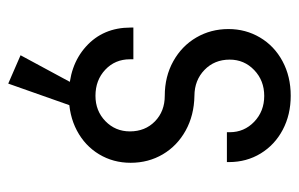

<svg xmlns="http://www.w3.org/2000/svg" viewBox="-150 -416 726 466"><g transform="rotate(90 213.0 -183.0)"><path d="M46.9 -136.9V-143.7H123.9V-135.3Q123.9 -99.3 149.2 -75.5Q174.5 -51.7 212.5 -51.7Q249.1 -51.7 274 -75.8Q298.9 -100 298.9 -135.3Q298.9 -172.3 274.5 -196.1Q250.1 -219.9 212.5 -219.9Q165.7 -219.9 128.6 -240.6Q91.5 -261.3 71 -296.5Q50.5 -331.7 50.5 -374.5Q50.5 -416.4 71 -451Q91.5 -485.7 128.4 -505.6Q165.4 -525.6 212.5 -525.6Q258.3 -525.6 294.9 -506.3Q331.5 -487 352.4 -452.8Q373.4 -418.5 373.4 -375.6V-370.7H300.9V-377.5Q300.9 -412.7 275.5 -437Q250.1 -461.3 212.8 -461.3Q175.5 -461.3 150.1 -437Q124.7 -412.7 124.7 -377.5Q124.7 -340.5 149.7 -316.3Q174.7 -292.1 212.5 -291.9Q259.9 -291.1 296.9 -270.6Q333.9 -250.1 354.5 -215.2Q375.1 -180.2 375.1 -137.1Q375.1 -94.8 354.4 -60.4Q333.7 -26.1 296.8 -6.6Q259.9 12.9 212.5 12.9Q139.2 12.9 93.1 -28.6Q46.9 -70.1 46.9 -136.9ZM114.1 130.1 199.6 -28.3 244.6 -14.9 182.9 160Z"/></g></svg>

Font: Lineal Thin
Style: Regular
Weight: 200
Designer: Created by Frank Adebiaye with contributions from Anton Moglia & Ariel Martín Pérez
Created by Frank ADEBIAYE with FontF
Foundry: Velvetyne Type Foundry
Version: Version 2.000;Glyphs 3.2 (3227)